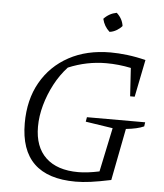

<svg xmlns="http://www.w3.org/2000/svg" viewBox="-58 -910 830 969"><g transform="rotate(5 357.0 -425.5)"><path d="M361 8Q80 8 80 -264Q80 -383 130 -471Q180 -559 270 -608Q360 -657 481 -657Q520 -657 566 -651.5Q612 -646 659 -634L621 -445H598L589 -588Q526 -601 464 -601Q365 -601 272 -562Q234 -521 206.5 -469Q179 -417 163.5 -361Q148 -305 148 -252Q148 -150 205.5 -95.5Q263 -41 370 -41Q416 -41 477 -54L524 -277L386 -298L390 -321H685L682 -300Q649 -285 591 -279L540 -16Q478 -3 437 2.5Q396 8 361 8ZM494 -859Q524 -832 529 -795Q518 -782 501 -772Q484 -762 466 -760Q438 -785 429 -823Q456 -852 494 -859Z"/></g></svg>

Font: Piazzolla Light
Style: Italic
Weight: 300
Italic angle: -11.3°
Designer: Juan Pablo del Peral
Foundry: Huerta Tipografica
Version: Version 1.330